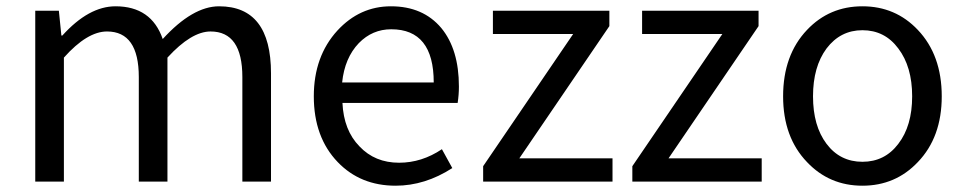

<svg xmlns="http://www.w3.org/2000/svg" viewBox="-20 -577 3063 610"><path d="M92 -543H167L175 -464H178Q262 -557 347 -557Q461 -557 497 -453Q592 -557 676 -557Q841 -557 841 -344V0H750V-332Q750 -477 649 -477Q588 -477 512 -394V0H421V-332Q421 -477 320 -477Q257 -477 183 -394V0H92Z M1053 -62Q977 -141 977 -271Q977 -398 1052 -480Q1123 -557 1222 -557Q1324 -557 1382 -488Q1438 -420 1438 -302Q1438 -276 1434 -250H1068Q1072 -163 1122 -112Q1171 -60 1248 -60Q1320 -60 1384 -103L1417 -43Q1330 13 1237 13Q1125 13 1053 -62ZM1358 -315Q1358 -484 1223 -484Q1163 -484 1120 -440Q1075 -393 1067 -315Z M1515 -49 1801 -469H1546V-543H1916V-494L1630 -74H1926V0H1515Z M1989 -49 2275 -469H2020V-543H2390V-494L2104 -74H2400V0H1989Z M2544 -62Q2468 -141 2468 -271Q2468 -402 2544 -482Q2615 -557 2720 -557Q2825 -557 2896 -482Q2972 -402 2972 -271Q2972 -141 2896 -62Q2825 13 2720 13Q2615 13 2544 -62ZM2834 -120Q2878 -177 2878 -271Q2878 -365 2834 -423Q2791 -481 2720 -481Q2650 -481 2606 -423Q2563 -365 2563 -271Q2563 -177 2606 -120Q2649 -63 2720 -63Q2791 -63 2834 -120Z"/></svg>

Font: Source Han Sans K Regular
Style: Regular
Weight: 400
Designer: Ryoko NISHIZUKA  (kana & ideographs); Paul D. Hunt (Latin, Greek & Cyrillic); Wenlong ZHANG  (bopomofo); Sandoll Communi
Foundry: Adobe Systems Incorporated
Version: Version 1.00 July 18, 2014, initial release